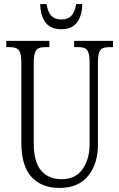

<svg xmlns="http://www.w3.org/2000/svg" viewBox="-20 -915 587 945"><path d="M85 -215V-607Q85 -640 79 -656Q73 -672 60.5 -677.5Q48 -683 25 -683H11V-714H223V-683H206Q182 -683 170 -677.5Q158 -672 152 -655Q146 -638 146 -603V-210Q146 -119 182 -76Q218 -33 283 -33Q352 -33 386.5 -82.5Q421 -132 421 -205V-606Q421 -639 415.5 -655.5Q410 -672 398 -677.5Q386 -683 362 -683H345V-714H536V-683H522Q498 -683 485.5 -677.5Q473 -672 467.5 -655Q462 -638 462 -604V-203Q462 -108 413.5 -49Q365 10 273 10Q184 10 134.5 -44.5Q85 -99 85 -215ZM178 -895H209Q216 -854 233.5 -836.5Q251 -819 282 -819Q313 -819 330.5 -836.5Q348 -854 355 -895H385Q384 -837 358.5 -804Q333 -771 282 -771Q230 -771 204.5 -804Q179 -837 178 -895Z"/></svg>

Font: Noto Serif CondLight
Style: Regular
Weight: 300
Width: 3
Designer: Monotype Design Team
Foundry: Monotype Imaging Inc.
Version: Version 1.001